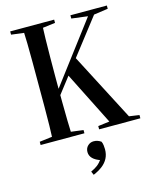

<svg xmlns="http://www.w3.org/2000/svg" viewBox="-131 -754 886 1084"><g transform="rotate(-15 312.0 -212.0)"><path d="M107 0Q109 -40 110 -93Q111 -146 111 -203.5Q111 -261 111 -313V-357Q111 -409 111 -464.5Q111 -520 110 -572Q109 -624 107 -664H219Q217 -624 216 -572Q215 -520 214.5 -464.5Q214 -409 214 -357V-313Q214 -261 214.5 -203.5Q215 -146 216 -93Q217 -40 219 0ZM34 0V-19L138 -32H187L290 -19V0ZM34 -645V-664H291V-645L187 -632H138ZM376 0V-19L477 -32H527L617 -19V0ZM386 -645V-664H599V-645L508 -632H489ZM156 -168V-230H175L195 -255L504 -664H540ZM457 0 280 -352 345 -437 572 0ZM379 117Q379 147 367 170Q355 193 333 210Q311 227 280 240L271 219Q295 208 310.5 196Q326 184 343 160L342 171Q311 161 295 145Q279 129 279 107Q279 85 293.5 71Q308 57 328 57Q340 57 350.5 60.5Q361 64 371 71Q376 81 377.5 94.5Q379 108 379 117Z"/></g></svg>

Font: Source Serif 4 60pt SemiBold
Style: Regular
Weight: 600
Version: Version 4.004;hotconv 1.0.116;makeotfexe 2.5.65601